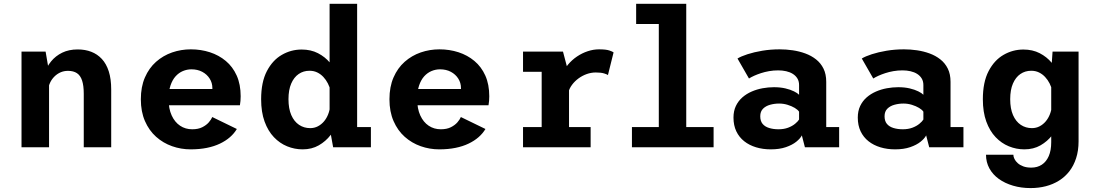

<svg xmlns="http://www.w3.org/2000/svg" viewBox="-20 -770 5740 1004"><path d="M92.5 0V-500H218.5L236.5 -395V0ZM418 0V-279Q418 -322.5 409.2 -349Q400.5 -375.5 382.2 -387.5Q364 -399.5 335.5 -399.5Q314.5 -399.5 296.8 -391.8Q279 -384 265 -370.2Q251 -356.5 242.5 -338.8Q234 -321 232 -302L201 -317Q201 -351.5 212.5 -386Q224 -420.5 247.2 -449Q270.5 -477.5 305.2 -494.5Q340 -511.5 386.5 -511.5Q425.5 -511.5 457.2 -499.2Q489 -487 512.5 -461.8Q536 -436.5 548.8 -396.8Q561.5 -357 561.5 -301.5V0Z M976.5 11Q926.5 11 879.8 -5.5Q833 -22 796.2 -54.8Q759.5 -87.5 738 -136.8Q716.5 -186 716.5 -251Q716.5 -316 737.8 -365Q759 -414 796 -446.8Q833 -479.5 880 -495.8Q927 -512 978 -512Q1030.5 -512 1077.5 -496.8Q1124.5 -481.5 1160.8 -451.2Q1197 -421 1217.8 -374.8Q1238.5 -328.5 1238.5 -266.5Q1238.5 -255.5 1237.5 -242.5Q1236.5 -229.5 1234.5 -219.5H831V-304.5H1090.5Q1090.5 -306 1090.5 -307Q1090.5 -308 1090.5 -309.5Q1090.5 -337 1076.2 -359.2Q1062 -381.5 1037.5 -394.5Q1013 -407.5 981 -407.5Q958 -407.5 936.5 -398.5Q915 -389.5 898.2 -371Q881.5 -352.5 871.5 -323Q861.5 -293.5 861.5 -252Q861.5 -201.5 877.8 -166.2Q894 -131 921.8 -112.5Q949.5 -94 985 -94Q1016.5 -94 1037.8 -104.8Q1059 -115.5 1071.8 -130.2Q1084.5 -145 1090 -158L1218.5 -95.5Q1204.5 -72 1182.5 -52.8Q1160.5 -33.5 1130.2 -19Q1100 -4.5 1061.8 3.2Q1023.5 11 976.5 11Z M1562.5 11Q1520.5 11 1481.8 -4.8Q1443 -20.5 1412.2 -52.8Q1381.5 -85 1363.5 -134.5Q1345.5 -184 1345.5 -251Q1345.5 -340.5 1375.5 -398Q1405.5 -455.5 1453.8 -483.2Q1502 -511 1557.5 -511Q1605.5 -511 1642.8 -491.8Q1680 -472.5 1705.2 -442.2Q1730.5 -412 1743.8 -378Q1757 -344 1757 -314L1708.5 -295.5Q1704 -315 1694.5 -333.8Q1685 -352.5 1671 -367.5Q1657 -382.5 1639 -391.2Q1621 -400 1598.5 -400Q1566.5 -400 1541.8 -383Q1517 -366 1502.8 -333Q1488.5 -300 1488.5 -251Q1488.5 -202 1503.2 -168.2Q1518 -134.5 1543.8 -117.2Q1569.5 -100 1602 -100Q1624 -100 1642.2 -109.5Q1660.5 -119 1674.2 -135.2Q1688 -151.5 1696.2 -172.8Q1704.5 -194 1706 -216.5L1758.5 -198.5Q1758.5 -168 1746 -132Q1733.5 -96 1708.5 -63.5Q1683.5 -31 1647 -10Q1610.5 11 1562.5 11ZM1847.5 -750V-41.5L1783 -105.5H1919.5V0H1722L1703.5 -103V-750Z M2276.5 11Q2226.5 11 2179.8 -5.5Q2133 -22 2096.2 -54.8Q2059.5 -87.5 2038 -136.8Q2016.5 -186 2016.5 -251Q2016.5 -316 2037.8 -365Q2059 -414 2096 -446.8Q2133 -479.5 2180 -495.8Q2227 -512 2278 -512Q2330.5 -512 2377.5 -496.8Q2424.5 -481.5 2460.8 -451.2Q2497 -421 2517.8 -374.8Q2538.5 -328.5 2538.5 -266.5Q2538.5 -255.5 2537.5 -242.5Q2536.5 -229.5 2534.5 -219.5H2131V-304.5H2390.5Q2390.5 -306 2390.5 -307Q2390.5 -308 2390.5 -309.5Q2390.5 -337 2376.2 -359.2Q2362 -381.5 2337.5 -394.5Q2313 -407.5 2281 -407.5Q2258 -407.5 2236.5 -398.5Q2215 -389.5 2198.2 -371Q2181.5 -352.5 2171.5 -323Q2161.5 -293.5 2161.5 -252Q2161.5 -201.5 2177.8 -166.2Q2194 -131 2221.8 -112.5Q2249.5 -94 2285 -94Q2316.5 -94 2337.8 -104.8Q2359 -115.5 2371.8 -130.2Q2384.5 -145 2390 -158L2518.5 -95.5Q2504.5 -72 2482.5 -52.8Q2460.5 -33.5 2430.2 -19Q2400 -4.5 2361.8 3.2Q2323.5 11 2276.5 11Z M2715 0V-105.5H2812.5V-394.5H2715V-500H2924L2955.5 -380.5V-105.5H3068.5V0ZM2953 -289.5 2905 -313.5Q2905.5 -347 2917.5 -377Q2929.5 -407 2950 -431.8Q2970.5 -456.5 2997.2 -474.5Q3024 -492.5 3053.5 -502.2Q3083 -512 3112.5 -512Q3149 -512 3166.5 -506Q3184 -500 3188.5 -496L3159 -377.5Q3155 -381 3139 -386Q3123 -391 3095.5 -391Q3071.5 -391 3048.2 -382.8Q3025 -374.5 3005.2 -360Q2985.5 -345.5 2971.8 -327.2Q2958 -309 2953 -289.5Z M3284.5 0V-105.5H3425V-644.5H3306.5V-750H3568.5V-105.5H3711.5V0Z M4010.5 11Q3969 11 3933.5 0.2Q3898 -10.5 3871.5 -31.5Q3845 -52.5 3830.2 -83.5Q3815.5 -114.5 3815.5 -155Q3815.5 -189.5 3828 -215.8Q3840.5 -242 3862 -260.8Q3883.5 -279.5 3910.5 -291.2Q3937.5 -303 3967.5 -308.5Q3997.5 -314 4027 -314Q4060 -314 4086.8 -307.8Q4113.5 -301.5 4132 -292.2Q4150.5 -283 4158.5 -274.5V-325Q4158.5 -345 4149.8 -359.5Q4141 -374 4126 -383.5Q4111 -393 4091.2 -397.5Q4071.5 -402 4049.5 -402Q4024.5 -402 4001.8 -398Q3979 -394 3959.2 -387.5Q3939.5 -381 3923.5 -373.8Q3907.5 -366.5 3896.5 -359.5L3836.5 -464Q3855 -475.5 3889 -486.5Q3923 -497.5 3966.5 -504.8Q4010 -512 4057 -512Q4091 -512 4125.2 -507Q4159.5 -502 4191 -490.5Q4222.5 -479 4247.2 -459.5Q4272 -440 4286.2 -411.2Q4300.5 -382.5 4300.5 -342V-105.5H4368V0H4189L4173 -62Q4165 -46 4144 -29Q4123 -12 4089.5 -0.5Q4056 11 4010.5 11ZM4051 -94Q4079 -94 4101 -102.2Q4123 -110.5 4137.8 -122.8Q4152.5 -135 4158.5 -145V-186Q4152 -196 4135.8 -205.8Q4119.5 -215.5 4098.2 -222Q4077 -228.5 4054 -228.5Q4030 -228.5 4007.2 -222.2Q3984.5 -216 3970 -201.5Q3955.5 -187 3955.5 -162Q3955.5 -137 3967.8 -122.2Q3980 -107.5 4001.8 -100.8Q4023.5 -94 4051 -94Z M4660.5 11Q4619 11 4583.5 0.2Q4548 -10.5 4521.5 -31.5Q4495 -52.5 4480.2 -83.5Q4465.5 -114.5 4465.5 -155Q4465.5 -189.5 4478 -215.8Q4490.5 -242 4512 -260.8Q4533.5 -279.5 4560.5 -291.2Q4587.5 -303 4617.5 -308.5Q4647.5 -314 4677 -314Q4710 -314 4736.8 -307.8Q4763.5 -301.5 4782 -292.2Q4800.5 -283 4808.5 -274.5V-325Q4808.5 -345 4799.8 -359.5Q4791 -374 4776 -383.5Q4761 -393 4741.2 -397.5Q4721.5 -402 4699.5 -402Q4674.5 -402 4651.8 -398Q4629 -394 4609.2 -387.5Q4589.5 -381 4573.5 -373.8Q4557.5 -366.5 4546.5 -359.5L4486.5 -464Q4505 -475.5 4539 -486.5Q4573 -497.5 4616.5 -504.8Q4660 -512 4707 -512Q4741 -512 4775.2 -507Q4809.5 -502 4841 -490.5Q4872.5 -479 4897.2 -459.5Q4922 -440 4936.2 -411.2Q4950.5 -382.5 4950.5 -342V-105.5H5018V0H4839L4823 -62Q4815 -46 4794 -29Q4773 -12 4739.5 -0.5Q4706 11 4660.5 11ZM4701 -94Q4729 -94 4751 -102.2Q4773 -110.5 4787.8 -122.8Q4802.5 -135 4808.5 -145V-186Q4802 -196 4785.8 -205.8Q4769.5 -215.5 4748.2 -222Q4727 -228.5 4704 -228.5Q4680 -228.5 4657.2 -222.2Q4634.5 -216 4620 -201.5Q4605.5 -187 4605.5 -162Q4605.5 -137 4617.8 -122.2Q4630 -107.5 4651.8 -100.8Q4673.5 -94 4701 -94Z M5369 213.5Q5320 213.5 5277.5 201Q5235 188.5 5203.2 165.8Q5171.5 143 5153.8 110.8Q5136 78.5 5136 39H5279Q5279 49.5 5284.8 61.2Q5290.5 73 5302 83.2Q5313.5 93.5 5331 100Q5348.5 106.5 5372.5 106.5Q5404.5 106.5 5427.8 91.2Q5451 76 5464 46.5Q5477 17 5477 -26.5V-399L5484 -500H5620V-30.5Q5620 18 5607.2 57.2Q5594.5 96.5 5571.8 125.8Q5549 155 5517.8 174.5Q5486.5 194 5448.8 203.8Q5411 213.5 5369 213.5ZM5336.5 11Q5294.5 11 5255.8 -4.8Q5217 -20.5 5186.2 -52.8Q5155.5 -85 5137.5 -134.5Q5119.5 -184 5119.5 -251Q5119.5 -340.5 5149.5 -398Q5179.5 -455.5 5227.8 -483.2Q5276 -511 5331.5 -511Q5379.5 -511 5416.8 -491.8Q5454 -472.5 5479.2 -442.2Q5504.5 -412 5517.8 -378Q5531 -344 5531 -314L5482.5 -295.5Q5478 -315 5468.5 -333.8Q5459 -352.5 5445 -367.5Q5431 -382.5 5413 -391.2Q5395 -400 5372.5 -400Q5340.5 -400 5315.8 -383Q5291 -366 5276.8 -333Q5262.5 -300 5262.5 -251Q5262.5 -202 5277.2 -168.2Q5292 -134.5 5317.8 -117.2Q5343.5 -100 5376 -100Q5398 -100 5416.2 -109.5Q5434.5 -119 5448.2 -135.2Q5462 -151.5 5470.2 -172.8Q5478.5 -194 5480 -216.5L5532.5 -198.5Q5532.5 -168 5520 -132Q5507.5 -96 5482.5 -63.5Q5457.5 -31 5421 -10Q5384.5 11 5336.5 11Z"/></svg>

Font: Trispace Thin SemiBold
Style: Regular
Weight: 600
Version: Version 1.210